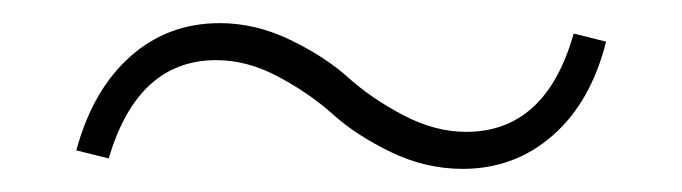

<svg xmlns="http://www.w3.org/2000/svg" viewBox="-20 -312 590 166"><path d="M380 -166Q348 -166 318 -180.5Q288 -195 268 -213Q248 -231 221 -245.5Q194 -260 167 -260Q99 -260 74 -175L46 -182Q60 -234 92.5 -263Q125 -292 170 -292Q201 -292 231 -277.5Q261 -263 281 -245Q301 -227 328.5 -212.5Q356 -198 383 -198Q452 -198 476 -283L504 -276Q491 -224 458 -195Q425 -166 380 -166Z"/></svg>

Font: EauTestText Light
Style: Regular
Weight: 300
Designer: Christian Thalmann (Catharsis Fonts)
Version: Version 0.001;PS 000.001;hotconv 1.0.88;makeotf.lib2.5.64775